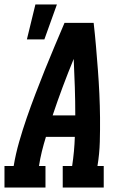

<svg xmlns="http://www.w3.org/2000/svg" viewBox="-38 -837 558 857"><path d="M-18 0V-96H23Q32 -150 47.5 -204Q63 -258 81.5 -311.5Q100 -365 120.5 -418.5Q141 -472 162 -524.5Q183 -577 205.5 -630Q228 -683 250 -735H380Q386 -683 390.5 -630Q395 -577 399 -524.5Q403 -472 405.5 -418.5Q408 -365 408.5 -311.5Q409 -258 407.5 -204Q406 -150 397 -96H425V0H242V-96H284Q289 -129 292 -161.5Q295 -194 296 -226H167Q157 -194 149 -161.5Q141 -129 136 -96H165V0ZM298 -322Q298 -385 296 -448Q294 -511 291 -574Q265 -511 241.5 -448Q218 -385 197 -322ZM82 -661 120 -817H216L160 -661Z"/></svg>

Font: Iosevka Curly Slab
Style: Bold Italic
Weight: 700
Italic angle: -9°
Monospace: yes
Designer: Belleve Invis
Foundry: Belleve Invis
Version: Version 22.1.2; ttfautohint (v1.8.4)